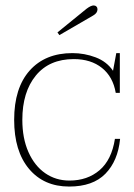

<svg xmlns="http://www.w3.org/2000/svg" viewBox="-20 -675 493 705"><path d="M191 -556 298 -643Q314 -655 324 -655Q330 -655 334 -651Q338 -647 338 -641Q338 -627 322 -618L198 -546ZM32 -235Q32 -352 89 -416Q146 -480 246 -480Q290 -480 331 -464.5Q372 -449 395 -415L407 -480H420V-334H405Q395 -393 354.5 -425.5Q314 -458 251 -458Q161 -458 111.5 -397.5Q62 -337 62 -235Q62 -167 84.5 -116.5Q107 -66 146 -39Q185 -12 235 -12Q301 -12 345.5 -50Q390 -88 402 -165H421Q413 -84 367 -37Q321 10 234 10Q141 10 86.5 -55Q32 -120 32 -235Z"/></svg>

Font: Taviraj Thin
Style: Regular
Weight: 100
Designer: Katatrad Team
Foundry: CadsonDemak
Version: Version 1.030